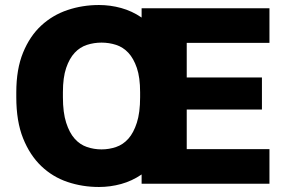

<svg xmlns="http://www.w3.org/2000/svg" viewBox="-20 -733 1140 766"><path d="M375 13Q309 13 249.5 -7Q190 -27 144.5 -70.5Q99 -114 72 -181.5Q45 -249 45 -345V-365Q45 -457 72 -523Q99 -589 144.5 -631Q190 -673 249.5 -693Q309 -713 375 -713Q420 -713 463.5 -701Q507 -689 545 -663V-700H1055V-562H725V-424H1025V-296H725V-138H1055V0H545V-37Q507 -11 463.5 1Q420 13 375 13ZM385 -137Q415 -137 443 -146.5Q471 -156 492 -179.5Q513 -203 526 -243.5Q539 -284 539 -345V-365Q539 -424 526 -462Q513 -500 492 -522.5Q471 -545 443 -554Q415 -563 385 -563Q355 -563 327 -554Q299 -545 278 -522.5Q257 -500 244 -462Q231 -424 231 -365V-345Q231 -284 244 -243.5Q257 -203 278 -179.5Q299 -156 327 -146.5Q355 -137 385 -137Z"/></svg>

Font: Golos Text VF
Style: Regular
Weight: 400
Designer: A.Korolkova, Vitaly Kuzmin
Foundry: ParaType Ltd
Version: Version 2.003